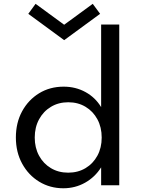

<svg xmlns="http://www.w3.org/2000/svg" viewBox="-20 -992 761 1028"><path d="M319 16Q382.5 16 435.5 -13.8Q488.5 -43.5 521.5 -96V0H618.5V-860.5H521.5V-418.5Q490.5 -470 437.8 -499Q385 -528 321 -528Q247 -528 189.2 -492.5Q131.5 -457 98.2 -395.8Q65 -334.5 65 -256Q65 -177 98.8 -115.5Q132.5 -54 190.2 -19Q248 16 319 16ZM345 -67.5Q293 -67.5 252.5 -91.8Q212 -116 189 -158.5Q166 -201 166 -255.5Q166 -310.5 189.2 -353.2Q212.5 -396 253 -420.2Q293.5 -444.5 345.5 -444.5Q397.5 -444.5 438 -420.2Q478.5 -396 501.5 -353.2Q524.5 -310.5 524.5 -255.5Q524.5 -201 501.5 -158.5Q478.5 -116 438 -91.8Q397.5 -67.5 345 -67.5ZM323.5 -777 516 -918 476.5 -971.5 323.5 -859.5 170.5 -971.5 131.5 -918Z"/></svg>

Font: Spartan Medium
Style: Regular
Weight: 500
Designer: Matt Bailey, Mirko Velimirovic
Foundry: Matt Bailey
Version: Version 1.003; ttfautohint (v1.8.3)